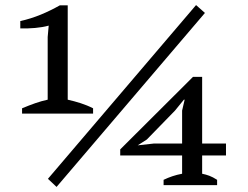

<svg xmlns="http://www.w3.org/2000/svg" viewBox="-20 -730 978 757"><path d="M169 -25 203 7 788 -679 753 -710ZM347 -303C316 -319 282 -329 247 -337V-709H216C168 -682 116 -659 60 -647V-618C99 -617 140 -620 172 -629L168 -584V-337C135 -330 103 -318 67 -303V-282H347ZM836 -21C813 -36 796 -41 777 -45V-117H871V-164H777V-427H741L454 -141V-117H698V-45C671 -40 648 -32 625 -21V0H836ZM698 -164H586L523 -157L559 -180L670 -294L705 -337H708L698 -294Z"/></svg>

Font: PT Serif
Style: Regular
Weight: 400
Designer: A.Korolkova, O.Umpeleva, V.Yefimov
Foundry: ParaType Ltd
Version: Version 1.000;PS 001.000;hotconv 1.0.88;makeotf.lib2.5.64775